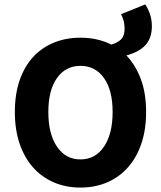

<svg xmlns="http://www.w3.org/2000/svg" viewBox="-20 -834 724 866"><path d="M343 12Q277 12 222.5 -11.5Q168 -35 129 -79Q90 -123 68.5 -186Q47 -249 47 -329Q47 -409 68.5 -471.5Q90 -534 129 -576.5Q168 -619 222.5 -641.5Q277 -664 343 -664Q420 -664 482 -633Q511 -641 526.5 -657Q542 -673 542 -705Q542 -725 537 -742Q532 -759 526 -770L635 -814Q647 -797 656 -771.5Q665 -746 665 -716Q665 -662 636 -630.5Q607 -599 550 -584Q592 -540 615.5 -476.5Q639 -413 639 -329Q639 -249 617.5 -186Q596 -123 557 -79Q518 -35 463.5 -11.5Q409 12 343 12ZM343 -115Q410 -115 449 -172.5Q488 -230 488 -329Q488 -427 449 -482Q410 -537 343 -537Q276 -537 237 -482Q198 -427 198 -329Q198 -230 237 -172.5Q276 -115 343 -115Z"/></svg>

Font: TT Toshiba Sans
Style: Bold
Weight: 700
Designer: Paul D. Hunt
Foundry: Toshiba Corporation
Version: Version 2.020;PS 2.000;hotconv 1.0.86;makeotf.lib2.5.63406